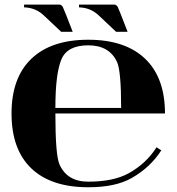

<svg xmlns="http://www.w3.org/2000/svg" viewBox="-20 -790 755 821"><path d="M290.8 -654.1Q290.8 -654.1 241.5 -654.1L166.7 -724.6Q132.1 -757.3 83 -758.5V-770.3H235.4Q241.2 -770.3 248.3 -761Q255.1 -746.8 290.8 -654.1ZM525.6 -654.1H476.3L401.6 -724.6Q366.9 -757.3 317.9 -758.5V-770.3H470.2Q476.1 -770.3 483.2 -761Q490 -746.8 525.6 -654.1ZM357.4 -13.2Q466.1 -13.2 531.5 -49.8Q605.7 -91.3 649.4 -160.2L669.7 -147.2Q623.5 -74.7 543.2 -28.8Q474.1 10.7 357.4 10.7Q198.2 10.7 113.8 -70.1Q29.3 -150.9 29.3 -304.7Q29.3 -458 114.7 -539.3Q199.5 -620.1 357.4 -620.1Q515.1 -620.1 600.1 -539.3Q685.5 -458 685.5 -304.7H216.8Q216.8 -126.5 234.4 -86.9Q267.1 -13.2 357.4 -13.2ZM216.8 -328.6H498Q498 -486.6 480.5 -524.7Q447.5 -596.2 357.4 -596.2Q268.1 -596.2 242.7 -536.4Q216.8 -475.1 216.8 -328.6Z"/></svg>

Font: itsadzoke
Style: Regular
Weight: 700
Width: 7
Version: Version 0.45